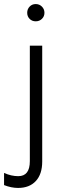

<svg xmlns="http://www.w3.org/2000/svg" viewBox="-67 -732 303 946"><path d="M141 64Q141 126 109.5 160Q78 194 22 194Q-11 194 -47 180V120Q-12 136 23 136Q80 136 80 62V-507H141ZM139.5 -699.5Q152 -687 152 -669Q152 -651 139.5 -639Q127 -627 109 -627Q91 -627 79 -639Q67 -651 67 -669Q67 -687 79 -699.5Q91 -712 109 -712Q127 -712 139.5 -699.5Z"/></svg>

Font: Hind Madurai Light
Style: Regular
Weight: 300
Designer: Jyotish Sonowal
Foundry: Indian Type Foundry
Version: Version 1.001;PS 1.0;hotconv 1.0.86;makeotf.lib2.5.63406; tt